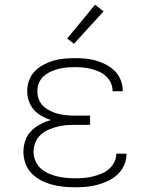

<svg xmlns="http://www.w3.org/2000/svg" viewBox="-20 -784 640 812"><path d="M297 8Q272 8 247.5 5.5Q223 3 199 -3.5Q175 -10 153 -21.5Q131 -33 113.5 -51Q96 -69 87.5 -93Q79 -117 79 -142Q79 -166 87 -189.5Q95 -213 112 -230Q129 -247 150.5 -258.5Q172 -270 195 -276Q175 -283 156 -293.5Q137 -304 123 -320Q109 -336 102 -356.5Q95 -377 95 -399Q95 -422 103 -444Q111 -466 127 -482.5Q143 -499 163.5 -510Q184 -521 206 -527.5Q228 -534 251 -536Q274 -538 297 -538Q320 -538 342.5 -536Q365 -534 387 -527.5Q409 -521 429 -510.5Q449 -500 465 -484Q481 -468 490 -446.5Q499 -425 499 -402Q499 -401 499 -400Q499 -399 499 -398H456Q456 -399 456 -399.5Q456 -400 456 -401Q456 -418 448.5 -434Q441 -450 428 -462Q415 -474 399 -481Q383 -488 366 -492.5Q349 -497 331.5 -498.5Q314 -500 297 -500Q279 -500 261.5 -498.5Q244 -497 227 -492.5Q210 -488 193.5 -480.5Q177 -473 164 -461Q151 -449 144.5 -432.5Q138 -416 138 -398Q138 -380 144.5 -363Q151 -346 164.5 -334Q178 -322 194.5 -314Q211 -306 228.5 -302Q246 -298 264 -296.5Q282 -295 300 -295H361V-256H300Q280 -256 260.5 -254.5Q241 -253 221.5 -248Q202 -243 184 -235Q166 -227 151.5 -213.5Q137 -200 129.5 -181Q122 -162 122 -142Q122 -123 129.5 -104.5Q137 -86 151 -73Q165 -60 183 -51.5Q201 -43 220 -38.5Q239 -34 258.5 -32Q278 -30 297 -30Q316 -30 335 -31.5Q354 -33 372 -37.5Q390 -42 407.5 -49Q425 -56 439.5 -68Q454 -80 463 -97.5Q472 -115 472 -134Q472 -134 472 -134Q472 -134 472 -134H515Q515 -134 515 -133.5Q515 -133 515 -133Q515 -108 505 -85.5Q495 -63 477.5 -46.5Q460 -30 438 -19.5Q416 -9 392.5 -2.5Q369 4 345 6Q321 8 297 8ZM293 -599 264 -621 382 -764 418 -736Z"/></svg>

Font: Iosevka Curly XLtEx
Style: Regular
Weight: 200
Width: 7
Monospace: yes
Designer: Belleve Invis
Foundry: Belleve Invis
Version: Version 11.1.0; ttfautohint (v1.8.3)